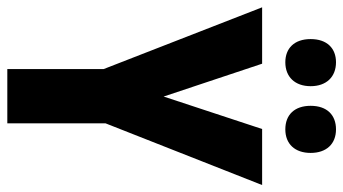

<svg xmlns="http://www.w3.org/2000/svg" viewBox="-232 -730 961 538"><g transform="rotate(90 249.0 -460.5)"><path d="M89 -850C89 -804 115 -779 154 -779C195 -779 221 -806 221 -850C221 -894 195 -921 154 -921C115 -921 89 -896 89 -850ZM276 -850C276 -805 301 -779 342 -779C383 -779 408 -806 408 -850C408 -894 383 -921 342 -921C302 -921 276 -896 276 -850ZM250 -438 158 -714H0L173 -270V0H325V-275L498 -714H341Z"/></g></svg>

Font: Noto Sans Georgian ExtraCondensed ExtraBold
Style: Regular
Weight: 800
Width: 2
Designer: Monotype Design Team, Akaki Razmadze
Foundry: Google LLC
Version: Version 2.005